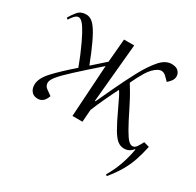

<svg xmlns="http://www.w3.org/2000/svg" viewBox="-155 -697 1083 1063"><g transform="rotate(30 386.0 -165.5)"><path d="M386 -134H390Q411 -179 441.5 -244.5Q472 -310 511 -383Q543 -442 578 -483Q613 -524 653 -524Q682 -524 696 -510Q710 -496 710 -477Q710 -461 700.5 -448Q691 -435 678 -424L655 -447Q630 -473 600.5 -456.5Q571 -440 546 -400Q535 -382 523 -359Q511 -336 503 -318Q518 -294 532.5 -269Q547 -244 570 -198Q607 -123 629 -85Q651 -47 664.5 -34Q678 -21 690 -21Q705 -21 715.5 -36Q726 -51 737 -73L772 -63Q761 -11 746.5 31Q732 73 709 112Q686 151 651 194L643 187Q673 136 690 85.5Q707 35 715 -13L712 -14Q690 14 657 14Q634 14 615 -0.5Q596 -15 574 -52.5Q552 -90 520 -159Q499 -204 489 -223.5Q479 -243 471 -254Q452 -217 429.5 -169Q407 -121 390 -79L384 0H320L341 -331Q252 -253 201.5 -206.5Q151 -160 130 -134Q109 -108 109 -91Q109 -69 129 -56L160 -34Q144 14 105 14Q79 14 65 -2.5Q51 -19 51 -45Q51 -86 95.5 -134Q140 -182 215 -247Q209 -264 202.5 -279.5Q196 -295 188 -316Q159 -384 138.5 -422Q118 -460 103.5 -475.5Q89 -491 77 -491Q65 -491 52.5 -478Q40 -465 30 -448L21 -456Q34 -479 53 -502Q72 -525 106 -525Q129 -525 148 -508.5Q167 -492 188 -454.5Q209 -417 236 -353Q242 -337 249 -320Q256 -303 262 -288L343 -360L356 -509H421Z"/></g></svg>

Font: Literata 72pt Light
Style: Italic
Weight: 300
Italic angle: -2°
Designer: Latin by Veronika Burian and Jose Scaglione. Greek by Irene Vlachou. Cyrillic by Vera Evstafieva
Foundry: TypeTogether
Version: Version 3.002